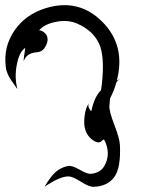

<svg xmlns="http://www.w3.org/2000/svg" viewBox="-21 -438 561 738"><path d="M156 -407Q282 -445 372.5 -354Q463 -263 428 -128Q435 -132 440 -135Q432 -129 426 -121Q418 -90 402 -60Q401 -51 399.5 -31Q398 -11 418.5 42Q439 95 440 120Q444 208 418 243Q392 278 340 280Q322 281 290 260.5Q258 240 242 240Q209 240 150 280Q173 241 192.5 223.5Q212 206 240 200Q256 197 285.5 214.5Q315 232 330 230Q365 226 380 200Q407 153 380 100Q378 97 375 99.5Q372 102 367.5 106Q363 110 354 109Q345 108 330.5 96.5Q316 85 308 64Q300 43 304 9.5Q308 -24 320 -40Q315 -25 330 -10Q341 -65 367 -91Q369 -101 370 -110Q383 -222 359 -272Q335 -322 274 -348Q238 -363 193.5 -354Q149 -345 129 -321Q137 -322 146 -315.5Q155 -309 159 -301Q168 -279 149 -252Q139 -238 119 -237Q81 -234 70 -203Q69 -208 76 -254Q53 -239 43.5 -189Q34 -139 46 -96Q43 -99 37 -108Q31 -117 29 -119.5Q27 -122 22.5 -129Q18 -136 16.5 -138.5Q15 -141 12 -146.5Q9 -152 8 -155.5Q7 -159 4.5 -165Q2 -171 1 -184Q-8 -258 34.5 -320.5Q77 -383 156 -407Z"/></svg>

Font: SOV_mook
Style: Book
Weight: 400
Version: Version 1.00